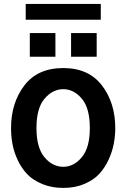

<svg xmlns="http://www.w3.org/2000/svg" viewBox="-20 -921 630 959"><path d="M128.9 -637.7V-755.9H256.8V-637.7ZM108.4 -822.3V-901.4H483.4V-822.3ZM335 -637.7V-755.9H462.9V-637.7ZM162.1 -281.2Q162.1 -183.6 202.1 -135.7Q242.2 -87.9 295.9 -87.9Q348.6 -87.9 388.7 -135.7Q428.7 -183.6 428.7 -281.2Q428.7 -380.9 388.7 -428.2Q348.6 -475.6 295.9 -475.6Q243.2 -475.6 202.6 -428.2Q162.1 -380.9 162.1 -281.2ZM35.2 -281.2Q35.2 -407.2 101.6 -494.1Q168 -581.1 295.9 -581.1Q422.9 -581.1 489.3 -494.1Q555.7 -407.2 555.7 -281.2Q555.7 -242.2 548.3 -203.1Q541 -164.1 522.5 -123.5Q503.9 -83 475.6 -52.2Q447.3 -21.5 400.9 -2Q354.5 17.6 295.9 17.6Q238.3 17.6 191.9 -1.5Q145.5 -20.5 116.7 -50.3Q87.9 -80.1 68.8 -120.6Q49.8 -161.1 42.5 -200.7Q35.2 -240.2 35.2 -281.2Z"/></svg>

Font: Gothic A1
Style: Bold
Weight: 700
Version: Version 2.50